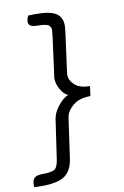

<svg xmlns="http://www.w3.org/2000/svg" viewBox="-109 -769 621 965"><g transform="rotate(-10 201.0 -286.5)"><path d="M234 -286Q213 -294 196.5 -323Q180 -352 180 -381Q180 -385 195.5 -496Q211 -607 211 -621Q211 -640 196.5 -648Q182 -656 141 -656Q97 -656 97 -683Q97 -698 106 -714Q119 -715 142 -715Q218 -715 248 -695Q278 -675 278 -632Q278 -616 262.5 -505Q247 -394 247 -387Q247 -358 272.5 -334.5Q298 -311 350 -311L343 -261Q287 -261 254.5 -234.5Q222 -208 217 -178Q217 -179 210 -131.5Q203 -84 196 -32Q189 20 187 31Q179 89 143.5 115.5Q108 142 21 142Q-1 142 -14 141Q-15 138 -15 131Q-15 104 -3 93.5Q9 83 37 83Q89 83 103 70.5Q117 58 122 19L151 -180Q156 -211 182.5 -244Q209 -277 234 -286Z"/></g></svg>

Font: Overlock
Style: Italic
Weight: 400
Designer: Dario Muhafara
Foundry: Dario Manuel Muhafara
Version: Version 1.001